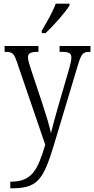

<svg xmlns="http://www.w3.org/2000/svg" viewBox="-20 -786 512 1044"><path d="M207 -619V-606H228C273 -648 337 -721 358 -756V-766H283C267 -721 236 -669 207 -619ZM36 202V238H41C181 238 214 197 272 6L403 -430C423 -496 431 -504 469 -504H472V-536H304V-504H316C357 -504 368 -495 368 -473C368 -458 363 -436 356 -412L294 -199C279 -145 266 -100 257 -62C250 -98 231 -160 209 -227L149 -407C138 -440 132 -461 132 -474C132 -494 143 -504 183 -504H189V-536H5V-504H8C48 -504 55 -497 72 -449L226 1C184 140 154 202 36 202Z"/></svg>

Font: Noto Serif Hebrew Condensed Light
Style: Regular
Weight: 300
Width: 3
Designer: Monotype Design Team
Foundry: Monotype Imaging Inc.
Version: Version 2.004